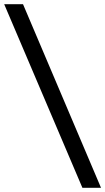

<svg xmlns="http://www.w3.org/2000/svg" viewBox="-36 -766 503 918"><path d="M-16 -746 358 132H447L74 -746Z"/></svg>

Font: Roboto Serif 36pt Medium
Style: Regular
Weight: 500
Designer: Greg Gazdowicz
Foundry: Commercial Type
Version: Version 1.008